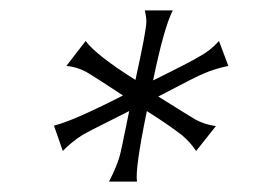

<svg xmlns="http://www.w3.org/2000/svg" viewBox="-20 -597 534 370"><path d="M402 -518 420 -470Q392 -464 372 -455Q363 -452 285 -411Q349 -371 356 -367Q374 -357 396 -354L358 -306Q346 -324 330 -337Q307 -355 263 -383Q240 -271 244 -247H190Q204 -274 210 -294Q213 -303 229 -383Q151 -344 139 -337Q116 -322 101 -306L84 -355Q119 -363 217 -413Q164 -448 147 -458Q129 -468 108 -470L145 -518Q166 -490 241 -443Q262 -538 262 -555Q262 -565 259 -577H313Q296 -544 275 -442Q348 -478 364 -488Q385 -499 402 -518Z"/></svg>

Font: GFS Neohellenic Rg
Style: Italic
Weight: 400
Italic angle: -12°
Designer: Takis Katsoulidis and George D. Matthiopoulos
Foundry: Takis Katsoulidis and George D. Matthiopoulos
Version: Version 1.0